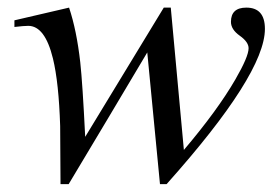

<svg xmlns="http://www.w3.org/2000/svg" viewBox="-20 -462 707 494"><path d="M661.6 -387.7Q661.6 -271.5 408.7 11.7H391.6L358.9 -327.1Q258.3 -157.7 156.7 11.7H135.7Q135.3 -63 134.8 -137.7Q131.3 -249.5 116.2 -311.5Q95.7 -395.5 52.7 -395.5Q41.5 -395.5 17.1 -392.6V-409.7L157.7 -442.4Q177.2 -384.3 186.5 -301.8Q192.4 -248 199.2 -109.9L401.4 -442.4H419.4Q419.4 -440.9 453.1 -76.2Q539.6 -178.2 585.4 -257.3Q619.6 -316.4 619.6 -337.9Q619.6 -354 596.9 -370.1Q574.2 -386.2 574.2 -405.8Q574.2 -442.4 613.8 -442.4Q661.6 -442.4 661.6 -387.7Z"/></svg>

Font: Dai Banna SIL Light
Style: Oblique
Weight: 400
Italic angle: -11°
Designer: Victor Gaultney
Foundry: SIL International
Version: Version 2.000